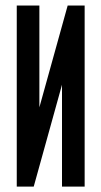

<svg xmlns="http://www.w3.org/2000/svg" viewBox="-20 -687 373 707"><path d="M208.3 -375 104.2 0H41.7V-666.7H125V-291.7L229.2 -666.7H291.7V0H208.3Z"/></svg>

Font: Yulong
Style: Regular
Weight: 400
Designer: GGBotNet
Foundry: f0n7.com
Version: 1.00